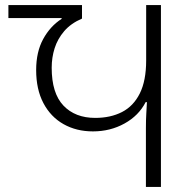

<svg xmlns="http://www.w3.org/2000/svg" viewBox="-20 -734 752 754"><path d="M553 0V-231Q553 -263 554.5 -288Q556 -313 557 -333H552Q525 -280 469 -249Q413 -218 345 -218Q280 -218 229.5 -246.5Q179 -275 150.5 -329Q122 -383 122 -459Q122 -530 149.5 -580.5Q177 -631 222 -660V-663H13V-714H302V-661Q258 -642 232 -611.5Q206 -581 194.5 -544.5Q183 -508 183 -468Q183 -368 229 -319.5Q275 -271 354 -271Q414 -271 459 -294Q504 -317 529 -367Q554 -417 554 -497V-714H612V0Z"/></svg>

Font: Noto Sans Georgian Light
Style: Regular
Weight: 300
Version: Version 2.002